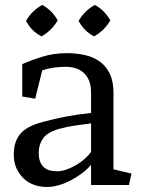

<svg xmlns="http://www.w3.org/2000/svg" viewBox="-20 -742 566 770"><path d="M345.2 0V-81.1Q330.1 -63 308.6 -46.9Q287.1 -30.8 263.2 -18.3Q239.3 -5.9 214.8 1Q190.4 7.8 168.5 7.8Q141.1 7.8 117.2 -0.5Q93.3 -8.8 75.2 -25.9Q57.1 -43 46.1 -66.9Q35.2 -90.8 35.2 -123Q35.2 -172.9 60.8 -204.3Q86.4 -235.8 151.4 -252.9Q200.2 -266.1 245.6 -274.7Q291 -283.2 345.2 -289.1V-371.1Q345.2 -398.9 337.2 -418.5Q329.1 -438 315.2 -450.4Q301.3 -462.9 282.7 -468.5Q264.2 -474.1 243.2 -474.1Q220.2 -474.1 196.3 -470.9Q172.4 -467.8 149.4 -460L121.1 -346.2L69.3 -355V-484.9Q108.4 -502 152.8 -515.4Q197.3 -528.8 248 -528.8Q287.1 -528.8 321.3 -521Q355.5 -513.2 380.9 -494.6Q406.2 -476.1 420.7 -445.6Q435.1 -415 435.1 -370.1V-63L507.3 -45.9L497.1 0ZM135.3 -130.9Q135.3 -106.9 141.4 -92.5Q147.5 -78.1 158 -69.6Q168.5 -61 181.9 -58.1Q195.3 -55.2 210.4 -55.2Q228 -55.2 248 -62.5Q268.1 -69.8 286.6 -80.8Q305.2 -91.8 320.8 -106Q336.4 -120.1 345.2 -132.8V-247.1Q313.5 -243.2 281.2 -238.5Q249 -233.9 217.3 -225.1Q170.4 -211.9 152.8 -187Q135.3 -162.1 135.3 -130.9ZM295.4 -658.2Q318.4 -699.2 360.4 -722.2Q400.4 -700.2 422.4 -660.2Q398.4 -619.1 357.4 -596.2Q316.4 -617.2 295.4 -658.2ZM84.5 -658.2Q107.4 -699.2 149.4 -722.2Q189.5 -700.2 211.4 -660.2Q187.5 -619.1 146.5 -596.2Q105.5 -617.2 84.5 -658.2Z"/></svg>

Font: Brawler
Style: Regular
Weight: 400
Version: Version 1.000